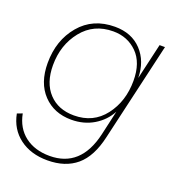

<svg xmlns="http://www.w3.org/2000/svg" viewBox="-139 -616 859 936"><g transform="rotate(20 291.0 -147.5)"><path d="M533 -500H561L443 10Q419 117 361 166Q303 215 210 215Q124 215 66 171.5Q8 128 -7 51L20 41Q34 113 85 152Q136 191 213 191Q374 191 417 5L446 -123Q419 -72 368 -41.5Q317 -11 252 -11Q162 -11 106 -70Q50 -129 50 -232Q50 -350 117.5 -430Q185 -510 299 -510Q386 -510 437.5 -455Q489 -400 490 -314ZM257 -35Q357 -35 415 -110.5Q473 -186 473 -293Q473 -387 423 -436.5Q373 -486 299 -486Q198 -486 138 -411Q78 -336 78 -231Q78 -139 126.5 -87Q175 -35 257 -35Z"/></g></svg>

Font: Elaine Sans ExtraLight
Style: Italic
Weight: 275
Italic angle: -13°
Designer: Wei Huang
Foundry: Wei Huang
Version: Version 2.001;December 24, 2019;FontCreator 12.0.0.2547 64-b